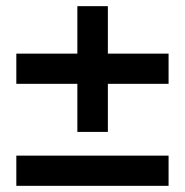

<svg xmlns="http://www.w3.org/2000/svg" viewBox="-20 -557 600 623"><path d="M231 -129V-285H33V-383H231V-537H330V-383H527V-285H330V-129ZM33 46V-52H527V46Z"/></svg>

Font: Hanken Grotesk
Style: Bold Italic
Weight: 700
Italic angle: -8°
Designer: Alfredo Marco Pradil
Foundry: Hanken Design Co.
Version: Version 3.013